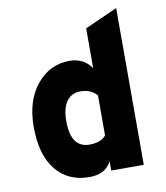

<svg xmlns="http://www.w3.org/2000/svg" viewBox="-82 -791 752 871"><g transform="rotate(-10 293.5 -355.0)"><path d="M260 12Q163 12 106.5 -57Q50 -126 50 -256Q50 -376 110 -449.5Q170 -523 262 -523Q326 -523 362 -472V-655L512 -722V0H362V-43Q335 12 260 12ZM286 -133Q339 -133 362 -162V-346Q335 -378 286 -378Q245 -378 222.5 -346.5Q200 -315 200 -256Q200 -133 286 -133Z"/></g></svg>

Font: Overpass Heavy
Style: Regular
Weight: 900
Designer: Delve Withrington, Thomas Jockin
Foundry: Delve Fonts
Version: Version 3.000;DELV;Overpass